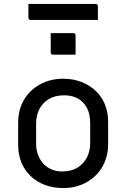

<svg xmlns="http://www.w3.org/2000/svg" viewBox="-20 -942 640 973"><path d="M300 -543Q351 -543 393 -526.5Q435 -510 465.5 -481Q496 -452 512 -412Q528 -372 528 -324V-213Q528 -147 498.5 -96.5Q469 -46 417 -17.5Q365 11 300 11Q249 11 207 -5Q165 -21 134.5 -50.5Q104 -80 88 -120Q72 -160 72 -208V-319Q72 -386 101.5 -436Q131 -486 183 -514.5Q235 -543 300 -543ZM305 -459Q259 -459 227.5 -440Q196 -421 179.5 -389Q163 -357 163 -316V-215Q163 -182 173.5 -155.5Q184 -129 202 -110Q219 -93 242.5 -83Q266 -73 295 -73Q341 -73 372.5 -92.5Q404 -112 420.5 -144Q437 -176 437 -216V-317Q437 -352 427.5 -379Q418 -406 399 -424Q383 -441 359 -450Q335 -459 305 -459ZM237 -774Q251 -774 265.5 -774Q280 -774 294.5 -774Q309 -774 323.5 -774Q338 -774 352 -774Q357 -774 360 -771Q363 -768 363 -763V-665Q349 -665 334.5 -665Q320 -665 305.5 -665Q291 -665 276.5 -665Q262 -665 248 -665Q243 -665 240 -668Q237 -671 237 -676ZM124 -922H465Q470 -922 473 -919Q476 -916 476 -911Q476 -899 476 -887.5Q476 -876 476 -865Q476 -854 476 -841H135Q132 -841 129.5 -842.5Q127 -844 125.5 -846.5Q124 -849 124 -852Q124 -865 124 -876Q124 -887 124 -898.5Q124 -910 124 -922Z"/></svg>

Font: RecMonoLinear Nerd Font Mono
Style: Regular
Weight: 400
Monospace: yes
Version: Version 1.085; ttfautohint (v1.8.4.7-5d5b);Nerd Fonts 3.2.1